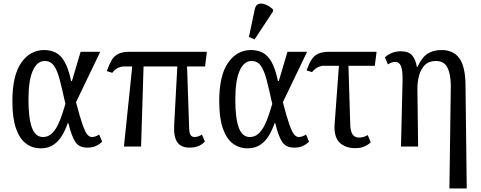

<svg xmlns="http://www.w3.org/2000/svg" viewBox="-20 -829 2723 1086"><path d="M211 10Q163 10 127 -17Q91 -44 70.5 -102.5Q50 -161 50 -257Q50 -402 100 -474Q150 -546 230 -546Q267 -546 296 -531Q325 -516 346.5 -477.5Q368 -439 382 -371H387L436 -536H547L410 -251Q432 -166 447 -124Q462 -82 474 -68Q486 -54 500 -54Q519 -54 541 -68L558 -28Q542 -12 522 -3Q502 6 474 6Q428 6 406.5 -25.5Q385 -57 367 -132H363Q350 -94 330.5 -61.5Q311 -29 281.5 -9.5Q252 10 211 10ZM223 -54Q251 -54 271 -72Q291 -90 305.5 -118.5Q320 -147 330.5 -179.5Q341 -212 350 -241Q332 -324 318 -377.5Q304 -431 285 -457.5Q266 -484 233 -484Q190 -484 165.5 -429Q141 -374 141 -266Q141 -160 160.5 -107Q180 -54 223 -54Z M681 0 728 -453H681Q665 -453 647.5 -445Q630 -437 615 -417L584 -427Q597 -463 611 -487.5Q625 -512 648.5 -524Q672 -536 712 -536H1150L1140 -453H1038L1050 -102Q1051 -75 1058.5 -64.5Q1066 -54 1081 -54Q1101 -54 1122 -68L1139 -28Q1117 -7 1097 -0.5Q1077 6 1052 6Q1005 6 983.5 -23.5Q962 -53 965 -119L983 -453H792L778 0Z M1381 10Q1333 10 1297 -17Q1261 -44 1240.5 -102.5Q1220 -161 1220 -257Q1220 -402 1270 -474Q1320 -546 1400 -546Q1437 -546 1466 -531Q1495 -516 1516.5 -477.5Q1538 -439 1552 -371H1557L1606 -536H1717L1580 -251Q1602 -166 1617 -124Q1632 -82 1644 -68Q1656 -54 1670 -54Q1689 -54 1711 -68L1728 -28Q1712 -12 1692 -3Q1672 6 1644 6Q1598 6 1576.5 -25.5Q1555 -57 1537 -132H1533Q1520 -94 1500.5 -61.5Q1481 -29 1451.5 -9.5Q1422 10 1381 10ZM1393 -54Q1421 -54 1441 -72Q1461 -90 1475.5 -118.5Q1490 -147 1500.5 -179.5Q1511 -212 1520 -241Q1502 -324 1488 -377.5Q1474 -431 1455 -457.5Q1436 -484 1403 -484Q1360 -484 1335.5 -429Q1311 -374 1311 -266Q1311 -160 1330.5 -107Q1350 -54 1393 -54ZM1420 -606 1388 -620 1421 -776Q1426 -802 1444 -807Q1462 -812 1484 -802.5Q1506 -793 1524 -776V-764Z M1990 9Q1931 9 1899 -24.5Q1867 -58 1873 -131L1897 -457H1811Q1795 -457 1777.5 -448.5Q1760 -440 1745 -421L1714 -431Q1727 -467 1741 -490Q1755 -513 1778.5 -524.5Q1802 -536 1842 -536H2110L2100 -457H1951L1961 -126Q1962 -87 1974 -69Q1986 -51 2010 -51Q2026 -51 2036.5 -54.5Q2047 -58 2060 -65L2077 -24Q2061 -9 2040 0Q2019 9 1990 9Z M2522 237 2530 -346Q2529 -411 2510.5 -447.5Q2492 -484 2445 -484Q2406 -484 2383 -461Q2360 -438 2350 -400.5Q2340 -363 2341 -321L2345 0H2248L2257 -371Q2258 -431 2248 -455Q2238 -479 2215 -479Q2197 -479 2174 -465L2157 -505Q2196 -539 2247 -539Q2291 -539 2311 -516Q2331 -493 2338 -450H2341Q2367 -506 2399.5 -526Q2432 -546 2477 -546Q2545 -546 2578.5 -499Q2612 -452 2613 -349L2620 237Z"/></svg>

Font: Noto Serif Condensed
Style: Regular
Weight: 400
Width: 3
Designer: Monotype Design Team
Foundry: Monotype Imaging Inc.
Version: Version 2.013; ttfautohint (v1.8.4.7-5d5b)